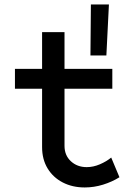

<svg xmlns="http://www.w3.org/2000/svg" viewBox="-20 -825 602 853"><path d="M356.4 7.8Q301.8 7.8 258.8 -14.4Q215.8 -36.6 191.4 -76.9Q167 -117.2 167 -171.4V-682.1H266.6V-177.2Q266.6 -134.8 294.9 -108.6Q323.2 -82.5 365.2 -82.5Q394.5 -82.5 423.6 -95Q452.6 -107.4 474.1 -125L510.7 -37.6Q478 -17.1 437.7 -4.6Q397.5 7.8 356.4 7.8ZM46.4 -430.7V-519H479V-430.7ZM381.8 -578.6 383.8 -805.2H463.9L452.6 -578.6Z"/></svg>

Font: Reddit Mono Medium
Style: Regular
Weight: 500
Monospace: yes
Designer: Stephen Hutchings
Foundry: Reddit
Version: Version 1.014